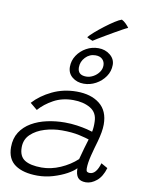

<svg xmlns="http://www.w3.org/2000/svg" viewBox="-106 -1076 861 1158"><g transform="rotate(10 324.0 -496.5)"><path d="M205.5 11.5Q118.5 11.5 69 -22.8Q19.5 -57 19.5 -130.5Q19.5 -184 44.2 -222.5Q69 -261 111 -285.5Q153 -310 205.8 -321.5Q258.5 -333 314.5 -333Q352.5 -333 388.8 -327.8Q425 -322.5 451.2 -316Q477.5 -309.5 485 -306.5Q491 -336 489.5 -369.5Q488.5 -424.5 445.5 -449.8Q402.5 -475 340.5 -475Q272.5 -475 220.2 -446.2Q168 -417.5 133.5 -378L90 -414Q135 -463.5 203.2 -496.2Q271.5 -529 352.5 -529Q440 -529 493.2 -487Q546.5 -445 546.5 -361.5Q546.5 -339.5 541.8 -312.5Q537 -285.5 529 -256.5Q515 -209.5 503.2 -162.8Q491.5 -116 491.5 -83Q491.5 -68 497.2 -63.5Q503 -59 514 -59Q553 -59 573.5 -129L613.5 -106.5Q597.5 -52 565.2 -25.8Q533 0.5 500 0.5Q465.5 0.5 450.8 -17.8Q436 -36 436 -74.5Q419.5 -56 383.5 -36.2Q347.5 -16.5 300.8 -2.5Q254 11.5 205.5 11.5ZM222 -41Q279 -41 336.5 -66Q394 -91 436.5 -130.5Q447 -171 455.5 -200.2Q464 -229.5 472.5 -257Q457.5 -262.5 412.8 -272.8Q368 -283 305 -283Q251.5 -283 200.5 -267.5Q149.5 -252 116.2 -220.5Q83 -189 83 -140.5Q83 -85.5 118.2 -63.2Q153.5 -41 222 -41ZM384.5 -583Q342.5 -583 313.8 -606.5Q285 -630 285 -669Q285 -707.5 306.2 -739.5Q327.5 -771.5 361.8 -790.5Q396 -809.5 436 -809.5Q477.5 -809.5 507.5 -785.2Q537.5 -761 537.5 -725Q537.5 -685.5 515.2 -653.2Q493 -621 458 -602Q423 -583 384.5 -583ZM391.5 -628Q413.5 -628 434.8 -639.8Q456 -651.5 469.5 -670.5Q483 -689.5 483 -712Q483 -734.5 468.2 -749.2Q453.5 -764 426 -764Q389.5 -764 364.2 -737.2Q339 -710.5 339 -675.5Q339 -628 391.5 -628ZM544.5 -1003.5Q558 -997 571 -984Q584 -971 590.5 -961Q581 -957.5 560.5 -946.2Q540 -935 514.2 -920.2Q488.5 -905.5 463.2 -890.5Q438 -875.5 418.5 -863.8Q399 -852 392 -847Q386.5 -849 374 -854.2Q361.5 -859.5 357 -863Q368 -877 392.8 -898.5Q417.5 -920 447 -942.5Q476.5 -965 503 -982Q529.5 -999 544.5 -1003.5Z"/></g></svg>

Font: Grandstander ExtraLight
Style: Italic
Weight: 200
Italic angle: -15°
Designer: Tyler Finck
Foundry: Etcetera Type Co
Version: Version 1.200; ttfautohint (v1.8.3)